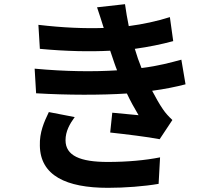

<svg xmlns="http://www.w3.org/2000/svg" viewBox="-20 -837 1040 920"><path d="M146 -508 153 -390C304 -381 465 -381 588 -389C604 -355 623 -320 644 -285C614 -288 560 -293 518 -297L508 -202C581 -194 689 -181 745 -170L806 -262C788 -279 774 -294 761 -313C743 -339 726 -370 709 -402C769 -410 823 -421 869 -433L849 -551C800 -538 740 -521 658 -511C652 -527 646 -542 641 -556C636 -571 631 -587 626 -603C692 -612 755 -625 810 -640L794 -755C730 -735 666 -721 597 -712C590 -746 584 -781 579 -817L445 -802C457 -767 467 -735 477 -703C385 -700 283 -704 164 -718L171 -603C297 -591 414 -589 508 -594C514 -577 520 -558 528 -535C532 -524 536 -512 541 -500C430 -493 295 -494 146 -508ZM338 -276 214 -300C191 -252 169 -203 171 -139C173 4 297 63 497 63C579 63 670 56 740 44L747 -83C676 -69 591 -61 496 -61C364 -61 294 -91 294 -165C294 -208 314 -243 338 -276Z"/></svg>

Font: Source Han Sans JP
Style: Bold
Weight: 700
Designer: Ryoko NISHIZUKA 西塚涼子 (kana, bopomofo & ideographs); Paul D. Hunt (Latin, Greek & Cyrillic); Sandoll Communications 산돌커뮤니
Foundry: Adobe
Version: Version 2.002;hotconv 1.0.116;makeotfexe 2.5.65601